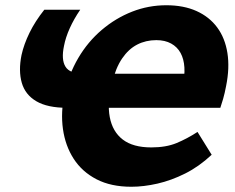

<svg xmlns="http://www.w3.org/2000/svg" viewBox="-20 -695 896 732"><path d="M481 17Q403 17 348 -11.5Q293 -40 261 -89.5Q229 -139 220 -203Q211 -267 226 -338Q242 -412 278.5 -474Q315 -536 368 -581Q421 -626 483.5 -650.5Q546 -675 614 -675Q680 -675 729 -653Q778 -631 808 -590.5Q838 -550 847 -493Q856 -436 842 -367Q837 -340 830.5 -317.5Q824 -295 820 -284L658 -318Q663 -325 667.5 -339Q672 -353 676 -367Q685 -406 683 -438Q681 -470 668.5 -493Q656 -516 632.5 -529Q609 -542 576 -542Q536 -542 503 -525Q470 -508 445.5 -472Q421 -436 407 -378Q388 -304 398.5 -248.5Q409 -193 448 -163Q487 -133 557 -133Q613 -133 653 -149.5Q693 -166 733 -192L787 -105Q739 -60 686 -33.5Q633 -7 580.5 5Q528 17 481 17ZM741 -414 820 -284H236Q161 -284 118.5 -309Q76 -334 63 -379.5Q50 -425 62 -485Q71 -526 92.5 -570Q114 -614 149 -658H286Q262 -623 246 -587.5Q230 -552 224 -520Q213 -468 229.5 -441Q246 -414 298 -414Z"/></svg>

Font: Ysabeau Office Black
Style: Italic
Weight: 900
Italic angle: -12°
Designer: Christian Thalmann (Catharsis Fonts)
Version: Version 2.001;gftools[0.9.30]; featfreeze: tnum,lnum,ss02